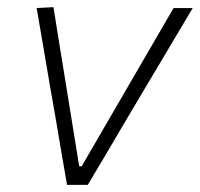

<svg xmlns="http://www.w3.org/2000/svg" viewBox="-20 -517 559 537"><path d="M167.5 0Q159.5 -46.5 151.2 -94.2Q143 -142 135.5 -187L120 -275.5Q111 -329.5 101.2 -385.8Q91.5 -442 82.5 -494.5L129.5 -497Q140.5 -428.5 151.2 -362.2Q162 -296 173.5 -225L201.5 -52H208.5L309.5 -226Q349.5 -295 388.2 -361.5Q427 -428 465.5 -494.5H519Q453 -383.5 387.5 -273.5L335 -185Q307.5 -138.5 280.5 -92.5Q253.5 -46.5 225.5 0Z"/></svg>

Font: Commissioner ExtraLight
Style: Italic
Weight: 200
Italic angle: -12°
Designer: Kostas Bartsokas
Foundry: Kostas Bartsokas
Version: Version 1.000; ttfautohint (v1.8.3)